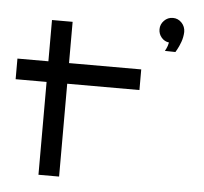

<svg xmlns="http://www.w3.org/2000/svg" viewBox="-55 -869 984 927"><g transform="rotate(5 436.5 -405.5)"><path d="M265 0H165V-450H15V-550H165V-750H265V-550H615V-450H265ZM806 -748Q805 -722 796.5 -699Q788 -676 780 -662Q772 -648 772 -648L721 -649Q721 -649 727 -660.5Q733 -672 737 -691Q715 -694 700.5 -711Q686 -728 686 -751Q686 -775 703.5 -793Q721 -811 746 -811Q771 -811 788.5 -792.5Q806 -774 806 -748Z"/></g></svg>

Font: Bruno Ace
Style: Regular
Weight: 400
Version: Version 1.100; ttfautohint (v1.8.4.7-5d5b);gftools[0.9.27]